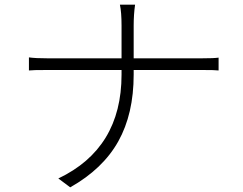

<svg xmlns="http://www.w3.org/2000/svg" viewBox="-20 -776 1040 823"><path d="M553 -526H843Q898 -526 917 -529V-474Q904 -476 842 -476H553V-456Q553 -288 487 -170Q421 -52 281 27L230 -11Q501 -140 501 -456V-476H187Q118 -476 104 -474V-530Q132 -526 185 -526H501V-666Q501 -723 494 -756H559Q553 -714 553 -666Z"/></svg>

Font: Noto Sans Korean Light
Style: Regular
Weight: 300
Designer: Ryoko NISHIZUKA  (kana & ideographs); Paul D. Hunt (Latin, Greek & Cyrillic); Wenlong ZHANG  (bopomofo); Sandoll Communi
Foundry: Adobe Systems Incorporated
Version: Version 1.000;PS 1;hotconv 1.0.78;makeotf.lib2.5.61930